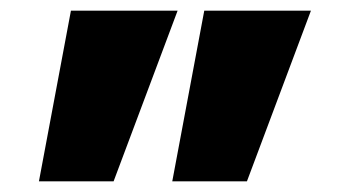

<svg xmlns="http://www.w3.org/2000/svg" viewBox="-20 -540 631 360"><path d="M443 -200H303L363 -520H563ZM193 -200H53L113 -520H313Z"/></svg>

Font: M PLUS 1p Black
Style: Regular
Weight: 900
Version: Version 1.061